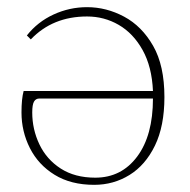

<svg xmlns="http://www.w3.org/2000/svg" viewBox="-20 -503 531 536"><path d="M243 13Q178 13 132.5 -15Q87 -43 63.5 -89.5Q40 -136 40 -189Q40 -227 46 -249H407Q404 -317 378 -363.5Q352 -410 311.5 -433.5Q271 -457 223 -457Q127 -457 66 -393L55 -404Q85 -442 129.5 -462.5Q174 -483 223 -483Q277 -483 326.5 -456.5Q376 -430 407.5 -375Q439 -320 439 -232Q439 -151 412.5 -96.5Q386 -42 341.5 -14.5Q297 13 243 13ZM246 -7Q319 -7 363 -66Q407 -125 407 -228H90Q80 -228 75 -219.5Q70 -211 70 -189Q70 -142 90 -100Q110 -58 149.5 -32.5Q189 -7 246 -7Z"/></svg>

Font: Source Serif Pro ExtraLight
Style: Regular
Weight: 200
Designer: Frank Grießhammer
Foundry: Adobe Systems Incorporated
Version: Version 3.001;hotconv 1.0.111;makeotfexe 2.5.65597